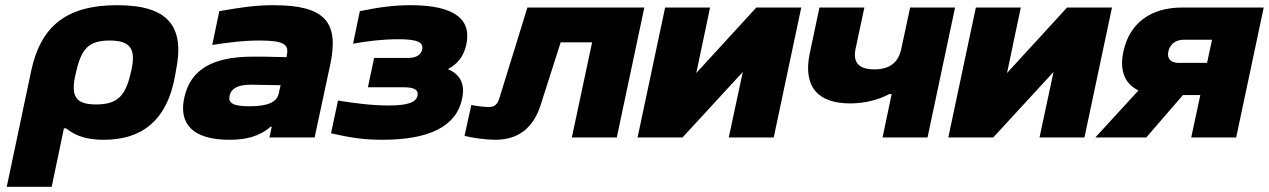

<svg xmlns="http://www.w3.org/2000/svg" viewBox="-20 -529 4884 739"><path d="M655 -244 657 -256C693 -429 626 -509 431 -509C243 -509 138 -435 100 -256L6 190H179L226 -35H234C257 -19 290 9 380 9C519 9 624 -58 655 -244ZM272 -248 273 -252C293 -341 321 -373 402 -373C478 -373 507 -345 484 -252L483 -248C463 -158 430 -127 350 -127C274 -127 249 -155 272 -248Z M1033 -509C964 -509 909 -501 824 -486L797 -356C862 -366 917 -373 979 -373C1071 -373 1093 -359 1084 -317L1083 -309C1022 -311 977 -311 953 -311C796 -311 714 -260 690 -156C666 -53 721 9 863 9C925 9 978 -3 1021 -41H1026L1017 0H1191L1251 -280C1286 -444 1231 -509 1033 -509ZM864 -162C871 -190 897 -203 947 -203C965 -203 1017 -202 1060 -201L1053 -170C1046 -136 1012 -120 940 -120C875 -120 857 -133 864 -162Z M1550 -306H1420L1396 -193H1537C1575 -193 1592 -182 1587 -161C1582 -136 1552 -123 1476 -123C1410 -123 1343 -132 1281 -142L1254 -16C1325 0 1376 9 1452 9C1633 9 1738 -43 1759 -151C1770 -206 1752 -242 1704 -263C1742 -283 1764 -312 1774 -354C1797 -451 1735 -509 1561 -509C1495 -509 1438 -501 1365 -486L1339 -361C1395 -371 1455 -378 1513 -378C1588 -378 1610 -366 1605 -339C1601 -319 1584 -306 1550 -306Z M2061 -125 2138 -366H2259L2181 0H2354L2460 -500H2010L1902 -151C1894 -125 1882 -117 1860 -117C1845 -117 1813 -121 1794 -125L1768 -6C1801 2 1851 9 1886 9C1977 9 2033 -38 2061 -125Z M2434 0H2607L2839 -252L2785 0H2958L3064 -500H2891L2660 -248L2713 -500H2540Z M3550 0 3656 -500H3483L3449 -341C3438 -288 3404 -262 3345 -262C3286 -262 3262 -288 3273 -341L3307 -500H3134L3097 -325C3069 -193 3130 -131 3252 -131C3305 -131 3358 -143 3403 -167H3412L3377 0Z M3630 0H3803L4035 -252L3981 0H4154L4260 -500H4087L3856 -248L3909 -500H3736Z M4844 -500H4530C4408 -500 4327 -439 4304 -331C4288 -258 4309 -206 4362 -181L4196 0H4392L4533 -163H4600L4565 0H4738ZM4477 -331C4483 -359 4505 -376 4536 -376H4645L4626 -287H4517C4486 -287 4471 -303 4477 -331Z"/></svg>

Font: LT Wave Black
Style: Italic
Weight: 900
Designer: Daniel Lyons
Version: Version 2.5 (Glyphs App)